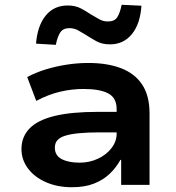

<svg xmlns="http://www.w3.org/2000/svg" viewBox="-20 -775 736 805"><path d="M282 10Q221 10 173 -11Q125 -32 97.5 -68.5Q70 -105 70 -150Q70 -201 103.5 -236Q137 -271 207.5 -288.5Q278 -306 390 -306H488V-220H398Q347 -220 311.5 -216.5Q276 -213 253.5 -206Q231 -199 220.5 -187Q210 -175 210 -156Q210 -123 238.5 -108Q267 -93 314 -93Q355 -93 390.5 -109.5Q426 -126 447.5 -154Q469 -182 469 -214V-318Q469 -365 433.5 -383.5Q398 -402 330 -402Q281 -402 232 -390.5Q183 -379 132 -352L94 -452Q132 -472 173.5 -484.5Q215 -497 260 -504Q305 -511 351 -511Q430 -511 487.5 -489Q545 -467 576 -420.5Q607 -374 607 -299V0H488V-104L485 -105Q467 -72 439.5 -46Q412 -20 373.5 -5Q335 10 282 10ZM214 -587 131 -592Q137 -667 171.5 -709.5Q206 -752 264 -752Q296 -752 319.5 -739.5Q343 -727 362 -714Q378 -705 395 -695Q412 -685 432 -685Q460 -685 471.5 -702.5Q483 -720 490 -755L573 -751Q568 -675 533 -632Q498 -589 441 -589Q408 -589 384.5 -602Q361 -615 341 -628Q325 -638 308 -647.5Q291 -657 271 -657Q245 -657 233 -639.5Q221 -622 214 -587Z"/></svg>

Font: Nunito Sans 7pt SemiExpanded
Style: Bold
Weight: 700
Width: 6
Designer: Vernon Adams
Foundry: Vernon Adams
Version: Version 3.101;gftools[0.9.27]